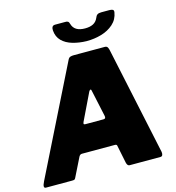

<svg xmlns="http://www.w3.org/2000/svg" viewBox="-150 -1067 1083 1180"><g transform="rotate(-15 391.5 -476.5)"><path d="M-4 0Q-15 0 -15.5 -10Q-16 -20 -5 -42L334 -724Q340 -736 349.5 -739Q359 -742 372 -742H569Q582 -742 587 -732Q592 -722 594 -710L739 -29Q741 -19 738 -9.5Q735 0 724 0H528Q514 0 509 -22L486 -135Q485 -144 473 -144H263Q251 -144 244 -131L184 -10Q181 -4 177 -2Q173 0 162 0H-4ZM446 -314Q463 -314 458 -334L422 -501Q421 -511 416 -511Q411 -511 406 -502L323 -330Q319 -320 321 -317Q323 -314 332 -314ZM471 -805Q423 -806 382 -818Q341 -830 315.5 -855.5Q290 -881 287 -922Q286 -936 291 -944.5Q296 -953 309 -953H369Q383 -954 390 -950Q397 -946 400 -933Q407 -908 427.5 -895.5Q448 -883 482 -883Q513 -883 533.5 -893.5Q554 -904 564 -927Q569 -941 577.5 -947Q586 -953 603 -953H654Q668 -953 675.5 -949Q683 -945 681 -932Q674 -888 642 -859.5Q610 -831 565 -818Q520 -805 471 -805Z"/></g></svg>

Font: Libre Franklin Black
Style: Italic
Weight: 900
Italic angle: -8°
Designer: Pablo Impallari, Rodrigo Fuenzalida, Nhung Nguyen
Foundry: Impallari Type
Version: Version 3.000